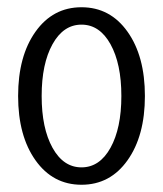

<svg xmlns="http://www.w3.org/2000/svg" viewBox="-20 -505 450 530"><path d="M125 -383Q95 -329 95 -240Q95 -151 125 -97Q155 -43 205 -43Q255 -43 285 -97Q315 -151 315 -240Q315 -329 285 -383Q255 -437 205 -437Q155 -437 125 -383ZM78 -62.5Q30 -130 30 -240Q30 -350 78 -417.5Q126 -485 205 -485Q284 -485 332 -417.5Q380 -350 380 -240Q380 -130 332 -62.5Q284 5 205 5Q126 5 78 -62.5Z"/></svg>

Font: Glametrix
Style: Regular
Weight: 500
Designer: gluk
Foundry: gluk
Version: Version 0.40